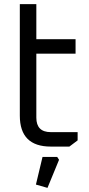

<svg xmlns="http://www.w3.org/2000/svg" viewBox="-20 -710 432 930"><path d="M76 -150V-690H156V-520H346V-450H156V-140Q156 -70 226 -70H356V-30L316 0H226Q76 0 76 -150ZM154 184 186 50H257L266 64L210 200Z"/></svg>

Font: Oxanium
Style: Regular
Weight: 400
Designer: Severin Meyer
Version: Version 1.001